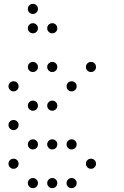

<svg xmlns="http://www.w3.org/2000/svg" viewBox="-20 -796 640 992"><path d="M149 -776Q139 -776 131.5 -768.5Q124 -761 124 -751V-749Q124 -739 131.5 -731.5Q139 -724 149 -724H151Q161 -724 168.5 -731.5Q176 -739 176 -749V-751Q176 -761 168.5 -768.5Q161 -776 151 -776ZM149 -676Q139 -676 131.5 -668.5Q124 -661 124 -651V-649Q124 -639 131.5 -631.5Q139 -624 149 -624H151Q161 -624 168.5 -631.5Q176 -639 176 -649V-651Q176 -661 168.5 -668.5Q161 -676 151 -676ZM249 -676Q239 -676 231.5 -668.5Q224 -661 224 -651V-649Q224 -639 231.5 -631.5Q239 -624 249 -624H251Q261 -624 268.5 -631.5Q276 -639 276 -649V-651Q276 -661 268.5 -668.5Q261 -676 251 -676ZM149 -476Q139 -476 131.5 -468.5Q124 -461 124 -451V-449Q124 -439 131.5 -431.5Q139 -424 149 -424H151Q161 -424 168.5 -431.5Q176 -439 176 -449V-451Q176 -461 168.5 -468.5Q161 -476 151 -476ZM249 -476Q239 -476 231.5 -468.5Q224 -461 224 -451V-449Q224 -439 231.5 -431.5Q239 -424 249 -424H251Q261 -424 268.5 -431.5Q276 -439 276 -449V-451Q276 -461 268.5 -468.5Q261 -476 251 -476ZM449 -476Q439 -476 431.5 -468.5Q424 -461 424 -451V-449Q424 -439 431.5 -431.5Q439 -424 449 -424H451Q461 -424 468.5 -431.5Q476 -439 476 -449V-451Q476 -461 468.5 -468.5Q461 -476 451 -476ZM49 -376Q39 -376 31.5 -368.5Q24 -361 24 -351V-349Q24 -339 31.5 -331.5Q39 -324 49 -324H51Q61 -324 68.5 -331.5Q76 -339 76 -349V-351Q76 -361 68.5 -368.5Q61 -376 51 -376ZM349 -376Q339 -376 331.5 -368.5Q324 -361 324 -351V-349Q324 -339 331.5 -331.5Q339 -324 349 -324H351Q361 -324 368.5 -331.5Q376 -339 376 -349V-351Q376 -361 368.5 -368.5Q361 -376 351 -376ZM149 -276Q139 -276 131.5 -268.5Q124 -261 124 -251V-249Q124 -239 131.5 -231.5Q139 -224 149 -224H151Q161 -224 168.5 -231.5Q176 -239 176 -249V-251Q176 -261 168.5 -268.5Q161 -276 151 -276ZM249 -276Q239 -276 231.5 -268.5Q224 -261 224 -251V-249Q224 -239 231.5 -231.5Q239 -224 249 -224H251Q261 -224 268.5 -231.5Q276 -239 276 -249V-251Q276 -261 268.5 -268.5Q261 -276 251 -276ZM49 -176Q39 -176 31.5 -168.5Q24 -161 24 -151V-149Q24 -139 31.5 -131.5Q39 -124 49 -124H51Q61 -124 68.5 -131.5Q76 -139 76 -149V-151Q76 -161 68.5 -168.5Q61 -176 51 -176ZM149 -76Q139 -76 131.5 -68.5Q124 -61 124 -51V-49Q124 -39 131.5 -31.5Q139 -24 149 -24H151Q161 -24 168.5 -31.5Q176 -39 176 -49V-51Q176 -61 168.5 -68.5Q161 -76 151 -76ZM249 -76Q239 -76 231.5 -68.5Q224 -61 224 -51V-49Q224 -39 231.5 -31.5Q239 -24 249 -24H251Q261 -24 268.5 -31.5Q276 -39 276 -49V-51Q276 -61 268.5 -68.5Q261 -76 251 -76ZM349 -76Q339 -76 331.5 -68.5Q324 -61 324 -51V-49Q324 -39 331.5 -31.5Q339 -24 349 -24H351Q361 -24 368.5 -31.5Q376 -39 376 -49V-51Q376 -61 368.5 -68.5Q361 -76 351 -76ZM49 24Q39 24 31.5 31.5Q24 39 24 49V51Q24 61 31.5 68.5Q39 76 49 76H51Q61 76 68.5 68.5Q76 61 76 51V49Q76 39 68.5 31.5Q61 24 51 24ZM449 24Q439 24 431.5 31.5Q424 39 424 49V51Q424 61 431.5 68.5Q439 76 449 76H451Q461 76 468.5 68.5Q476 61 476 51V49Q476 39 468.5 31.5Q461 24 451 24ZM149 124Q139 124 131.5 131.5Q124 139 124 149V151Q124 161 131.5 168.5Q139 176 149 176H151Q161 176 168.5 168.5Q176 161 176 151V149Q176 139 168.5 131.5Q161 124 151 124ZM249 124Q239 124 231.5 131.5Q224 139 224 149V151Q224 161 231.5 168.5Q239 176 249 176H251Q261 176 268.5 168.5Q276 161 276 151V149Q276 139 268.5 131.5Q261 124 251 124ZM349 124Q339 124 331.5 131.5Q324 139 324 149V151Q324 161 331.5 168.5Q339 176 349 176H351Q361 176 368.5 168.5Q376 161 376 151V149Q376 139 368.5 131.5Q361 124 351 124Z"/></svg>

Font: Doto Rounded
Style: Regular
Weight: 400
Monospace: yes
Version: Version 1.000